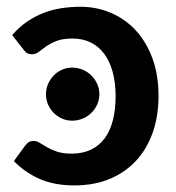

<svg xmlns="http://www.w3.org/2000/svg" viewBox="-20 -541 522 568"><path d="M16 0ZM53.5 -109Q59 -116 64.2 -120Q69.5 -124 79.5 -124Q89 -124 98 -118.2Q107 -112.5 119.5 -105.2Q132 -98 149.2 -92.2Q166.5 -86.5 192 -86.5Q224.5 -86.5 249 -98.2Q273.5 -110 289.8 -132Q306 -154 314 -185.5Q322 -217 322 -256.5Q322 -297.5 313 -329.2Q304 -361 287.5 -382.8Q271 -404.5 247.5 -415.8Q224 -427 195 -427Q165.5 -427 147.2 -419.8Q129 -412.5 116.5 -403.8Q104 -395 95 -387.8Q86 -380.5 74.5 -380.5Q59 -380.5 51.5 -392L16 -437Q36.5 -461 60.5 -477.2Q84.5 -493.5 110.2 -503.2Q136 -513 163.5 -517Q191 -521 218 -521Q265.5 -521 307.5 -503.2Q349.5 -485.5 381 -451.8Q412.5 -418 430.8 -368.8Q449 -319.5 449 -256.5Q449 -200 432.8 -151.8Q416.5 -103.5 384.8 -68Q353 -32.5 306.5 -12.5Q260 7.5 199.5 7.5Q142 7.5 98.8 -11Q55.5 -29.5 21 -64.5ZM274 -262Q274 -246 267.5 -231.8Q261 -217.5 250.2 -207Q239.5 -196.5 224.8 -190.2Q210 -184 193.5 -184Q177.5 -184 163.5 -190.2Q149.5 -196.5 139 -207Q128.5 -217.5 122.2 -231.8Q116 -246 116 -262Q116 -278.5 122.2 -292.8Q128.5 -307 139 -317.8Q149.5 -328.5 163.5 -334.8Q177.5 -341 193.5 -341Q210 -341 224.8 -334.8Q239.5 -328.5 250.2 -317.8Q261 -307 267.5 -292.8Q274 -278.5 274 -262Z"/></svg>

Font: Lato
Style: Bold
Weight: 700
Designer: Lukasz Dziedzic
Foundry: tyPoland Lukasz Dziedzic
Version: Version 2.007; 2014-02-27